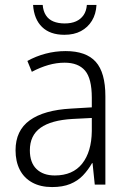

<svg xmlns="http://www.w3.org/2000/svg" viewBox="-20 -748 523 778"><path d="M246 -541Q329 -541 368 -497.5Q407 -454 407 -358V0H364L355 -87H353Q337 -59 316 -37Q295 -15 264.5 -2.5Q234 10 191 10Q144 10 110.5 -8.5Q77 -27 60 -60.5Q43 -94 43 -139Q43 -219 100.5 -260.5Q158 -302 268 -308L352 -313V-352Q352 -430 324.5 -462Q297 -494 242 -494Q209 -494 176 -484.5Q143 -475 109 -457L91 -501Q125 -520 164.5 -530.5Q204 -541 246 -541ZM274 -266Q187 -261 144 -230Q101 -199 101 -139Q101 -89 128 -63Q155 -37 202 -37Q275 -37 313 -85Q351 -133 352 -217V-270ZM371 -728Q369 -691 352.5 -664Q336 -637 308 -622Q280 -607 241 -607Q183 -607 150.5 -638.5Q118 -670 114 -728H153Q155 -703 166 -686Q177 -669 196.5 -661Q216 -653 242 -653Q269 -653 288 -661.5Q307 -670 318.5 -686.5Q330 -703 332 -728Z"/></svg>

Font: Noto Sans Thai SemiCondensed Light
Style: Regular
Weight: 300
Width: 4
Designer: Monotype Design Team
Foundry: Monotype Imaging Inc.
Version: Version 2.001